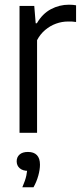

<svg xmlns="http://www.w3.org/2000/svg" viewBox="-20 -568 350 821"><path d="M63.5 0V-542.6H126.5L132.6 -468.5H137.6Q161.5 -509.5 197.7 -528.7Q233.8 -547.9 274.7 -547.9Q284.1 -547.9 292 -547.2Q299.9 -546.5 305.3 -545.3V-474Q296.5 -475.5 288.4 -475.8Q280.4 -476 270.6 -476Q244.9 -476 219.6 -466.9Q194.3 -457.8 173.1 -439.8Q151.9 -421.9 138.5 -396.2V0ZM75.5 232.8Q88.3 203.4 92.7 182.3Q97.1 161.2 97.1 140.8L109.2 162.7H101.1Q77 162.7 64.2 151.3Q51.3 140 51.3 121.7Q51.3 103.7 63.8 92.7Q76.3 81.7 99.6 81.7Q124.9 81.7 137.9 95.4Q150.9 109 150.9 136Q150.9 157.1 143.7 183.3Q136.4 209.5 123.2 232.8Z"/></svg>

Font: Encode Sans Condensed Thin
Style: Regular
Weight: 100
Width: 3
Designer: Multiple Designers
Foundry: Impallari Type
Version: Version 3.002